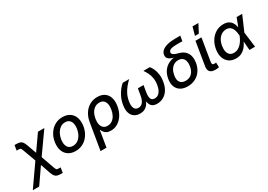

<svg xmlns="http://www.w3.org/2000/svg" viewBox="-38 -1764 4152 2975"><g transform="rotate(-30 2038.0 -276.5)"><path d="M-49.8 204.1 257.3 -234.9H302.7L407.7 62Q416.5 85.9 423.3 96.9Q430.2 107.9 441.7 110.4Q453.1 112.8 475.6 112.8H501L486.3 204.1H464.4Q420.9 204.1 393.6 196.5Q366.2 189 348.6 167.5Q331.1 146 316.4 104.5L255.4 -71.8L64.5 204.1ZM232.4 -127 133.8 -397.5Q124 -424.3 117.4 -435.8Q110.8 -447.3 100.1 -450.2Q89.4 -453.1 66.4 -453.1H40L55.7 -543.9H78.1Q121.1 -543.9 147.7 -536.1Q174.3 -528.3 191.9 -505.9Q209.5 -483.4 225.1 -439.9L284.7 -272.9L472.7 -541H586.9L293.9 -127Z M832 11.2Q764.2 11.2 715.3 -16.4Q666.5 -43.9 640.4 -94.2Q614.3 -144.5 614.3 -211.9Q614.3 -276.9 634.8 -337.2Q655.3 -397.5 694.1 -445.1Q732.9 -492.7 788.1 -520.5Q843.3 -548.3 912.1 -548.3Q980.5 -548.3 1029.3 -520.8Q1078.1 -493.2 1104.2 -442.9Q1130.4 -392.6 1130.4 -324.7Q1130.4 -259.3 1109.9 -199Q1089.4 -138.7 1050.3 -91.1Q1011.2 -43.5 956.1 -16.1Q900.9 11.2 832 11.2ZM835.4 -79.1Q881.8 -79.1 917.2 -101.6Q952.6 -124 976.1 -160.6Q999.5 -197.3 1011.2 -240.5Q1022.9 -283.7 1022.9 -324.7Q1022.9 -363.8 1010.7 -393.8Q998.5 -423.8 973.4 -440.9Q948.2 -458 908.7 -458Q862.3 -458 827.4 -435.5Q792.5 -413.1 768.8 -376.5Q745.1 -339.8 733.2 -296.6Q721.2 -253.4 721.2 -211.4Q721.2 -153.8 749 -116.5Q776.9 -79.1 835.4 -79.1Z M1162.6 204.1 1240.7 -267.1Q1254.9 -352.5 1295.4 -415.5Q1335.9 -478.5 1397.5 -513.4Q1459 -548.3 1535.2 -548.3Q1609.9 -548.3 1659.9 -514.9Q1710 -481.4 1730.7 -419.4Q1751.5 -357.4 1737.8 -272Q1724.1 -185.5 1684.6 -122.1Q1645 -58.6 1587.9 -23.9Q1530.8 10.7 1464.4 10.7Q1417.5 10.7 1388.9 -4.6Q1360.4 -20 1345.2 -42Q1330.1 -64 1321.8 -84H1316.4L1269 204.1ZM1455.1 -80.6Q1501.5 -80.6 1537.4 -105Q1573.2 -129.4 1596.7 -172.6Q1620.1 -215.8 1628.9 -271Q1638.2 -325.2 1629.2 -367.2Q1620.1 -409.2 1593.3 -433.1Q1566.4 -457 1519.5 -457Q1474.1 -457 1438.2 -433.8Q1402.3 -410.6 1378.7 -368.9Q1355 -327.1 1345.2 -271Q1335.9 -214.4 1345.5 -171.1Q1355 -127.9 1382.8 -104.2Q1410.6 -80.6 1455.1 -80.6Z M1987.3 7.8Q1928.7 7.8 1886.5 -20.3Q1844.2 -48.3 1826.4 -103.8Q1808.6 -159.2 1822.3 -242.2Q1834.5 -314.5 1863 -373.3Q1891.6 -432.1 1925.8 -474.9Q1960 -517.6 1989.7 -541H2104.5Q2066.9 -505.4 2030.8 -462.2Q1994.6 -418.9 1967.5 -365.2Q1940.4 -311.5 1929.2 -243.7Q1916.5 -165.5 1937 -123.8Q1957.5 -82 2008.3 -82Q2057.1 -82 2087.4 -120.6Q2117.7 -159.2 2129.9 -231.9L2149.9 -349.6H2251L2231.4 -231.9Q2219.2 -159.2 2234.9 -120.6Q2250.5 -82 2300.3 -82Q2353.5 -82 2387.9 -124.3Q2422.4 -166.5 2435.1 -243.7Q2446.3 -310.5 2437 -364.5Q2427.7 -418.5 2406 -461.9Q2384.3 -505.4 2358.4 -541H2473.1Q2495.6 -516.6 2515.6 -473.6Q2535.6 -430.7 2544.7 -372.1Q2553.7 -313.5 2541.5 -242.2Q2528.3 -159.2 2491.9 -103.5Q2455.6 -47.9 2404.3 -20Q2353 7.8 2293 7.8Q2241.2 7.8 2211.4 -12.2Q2181.6 -32.2 2169.2 -67.9Q2156.7 -103.5 2156.7 -149.4H2174.3Q2159.2 -102.1 2134.3 -66.7Q2109.4 -31.2 2073 -11.7Q2036.6 7.8 1987.3 7.8Z M2836.9 11.7Q2763.2 11.7 2712.2 -18.3Q2661.1 -48.3 2639.4 -105.2Q2617.7 -162.1 2630.4 -241.2Q2644 -321.8 2684.3 -376.2Q2724.6 -430.7 2784.9 -458Q2845.2 -485.4 2918.9 -485.4L2916.5 -471.2Q2877 -479 2845.9 -489.3Q2814.9 -499.5 2793.9 -513.9Q2772.9 -528.3 2763.9 -548.6Q2754.9 -568.8 2759.8 -596.7Q2767.1 -638.7 2801.5 -668Q2835.9 -697.3 2897.2 -712.4Q2958.5 -727.5 3045.9 -727.5H3127L3111.8 -636.7H3012.2Q2960.9 -636.7 2929.2 -630.6Q2897.5 -624.5 2882.1 -612.3Q2866.7 -600.1 2863.8 -582Q2861.3 -567.4 2867.7 -555.9Q2874 -544.4 2889.6 -534.7Q2905.3 -524.9 2929.7 -516.4Q2954.1 -507.8 2987.8 -499Q3023.4 -489.3 3053 -468.3Q3082.5 -447.3 3102.3 -415.3Q3122.1 -383.3 3129.2 -340.3Q3136.2 -297.4 3127.4 -243.2Q3114.3 -163.6 3074 -106.2Q3033.7 -48.8 2972.7 -18.6Q2911.6 11.7 2836.9 11.7ZM2852.1 -79.6Q2896 -79.6 2930.4 -97.7Q2964.8 -115.7 2988 -152.6Q3011.2 -189.5 3019.5 -244.6Q3031.7 -325.7 3001.5 -370.6Q2971.2 -415.5 2907.7 -415.5Q2865.2 -415.5 2830.3 -395.3Q2795.4 -375 2771.7 -336.4Q2748 -297.9 2738.8 -242.2Q2724.6 -159.2 2756.3 -119.4Q2788.1 -79.6 2852.1 -79.6Z M3338.4 2.9Q3268.1 2.9 3240 -30Q3211.9 -63 3222.7 -127.4L3291 -541H3397.9L3332.5 -147Q3327.1 -114.3 3334.2 -100.3Q3341.3 -86.4 3367.7 -86.4Q3379.4 -86.4 3386.5 -87.4Q3393.6 -88.4 3398.9 -89.8L3401.4 -4.9Q3391.1 -2 3374.3 0.5Q3357.4 2.9 3338.4 2.9ZM3321.8 -610.4 3362.8 -757.3H3467.8L3391.1 -610.4Z M3701.7 11.7Q3628.9 11.7 3578.9 -24.2Q3528.8 -60.1 3507.8 -123.3Q3486.8 -186.5 3500.5 -268.6Q3514.2 -352.1 3555.2 -415Q3596.2 -478 3657 -513.2Q3717.8 -548.3 3791 -548.3Q3845.2 -548.3 3879.9 -530Q3914.6 -511.7 3934.3 -482.2Q3954.1 -452.6 3962.6 -418.2Q3971.2 -383.8 3972.7 -351.6H4008.3L4009.8 -272.9L4044.9 0H3944.3L3923.3 -272Q3921.4 -302.2 3915 -334.7Q3908.7 -367.2 3894.5 -395Q3880.4 -422.9 3855.2 -440.2Q3830.1 -457.5 3789.6 -457.5Q3744.1 -457.5 3706.5 -434.3Q3668.9 -411.1 3643.6 -368.9Q3618.2 -326.7 3608.4 -267.6Q3599.1 -210.4 3608.6 -168.2Q3618.2 -126 3645.8 -103Q3673.3 -80.1 3717.3 -80.1Q3756.8 -80.1 3789.8 -97.9Q3822.8 -115.7 3848.6 -144Q3874.5 -172.4 3893.1 -205.6Q3911.6 -238.8 3923.3 -269L4026.9 -541H4126.5L4008.8 -269L3981.9 -192.4H3949.2Q3935.1 -160.2 3915 -124.8Q3895 -89.4 3866.2 -58.3Q3837.4 -27.3 3797.1 -7.8Q3756.8 11.7 3701.7 11.7Z"/></g></svg>

Font: Inter 17pt Medium
Style: Italic
Weight: 500
Italic angle: -9.3988°
Version: Version 4.001;git-66647c0bb